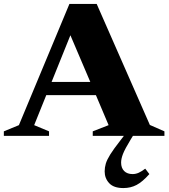

<svg xmlns="http://www.w3.org/2000/svg" viewBox="-34 -690 856 975"><path d="M630.5 17Q600 67 590.5 91.8Q581 116.5 581 135.5Q581 163 596.5 178.5Q612 194 639.5 194Q655.5 194 670.8 187Q686 180 703.5 166.5L724.5 194Q689.5 233.5 659.5 249.2Q629.5 265 592.5 265Q543.5 265 520.5 240.2Q497.5 215.5 497.5 180.5Q497.5 161 503.2 141.2Q509 121.5 526 94.2Q543 67 575.5 25.5L595 0H437V-23L517.5 -54.5L453 -207H201L139.5 -54.5L215 -23V0H-14.5V-23L62 -54.5L318.5 -670H457L727 -55.5L801 -23V0H641ZM228 -274H424.5L323.5 -511Z"/></svg>

Font: Newsreader Text ExtraBold
Style: Regular
Weight: 800
Designer: Hugues Gentile
Foundry: Production Type
Version: Version 1.001